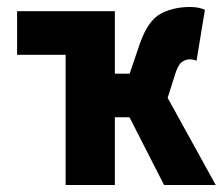

<svg xmlns="http://www.w3.org/2000/svg" viewBox="-20 -530 640 550"><path d="M168 0V-498H309V-319H422L598 0H450L351 -194H309V0ZM29 -373V-498H309L168 -373ZM455 -233 332 -262 381 -406Q404 -471 440 -490.5Q476 -510 525 -510Q549 -510 567 -502L543 -356Q539 -358 533.5 -359Q528 -360 523 -360Q511 -360 500 -351.5Q489 -343 480 -312Z"/></svg>

Font: Source Code Pro ExtraBold
Style: Regular
Weight: 800
Monospace: yes
Designer: Paul D. Hunt, Teo Tuominen
Foundry: Adobe Systems Incorporated
Version: Version 1.018;hotconv 1.0.116;makeotfexe 2.5.65601